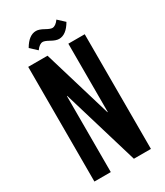

<svg xmlns="http://www.w3.org/2000/svg" viewBox="-208 -930 874 1015"><g transform="rotate(-30 229.5 -422.0)"><path d="M187 -844Q206 -844 234 -828Q259 -814 271 -814Q291 -814 311 -842L351 -805Q317 -746 273 -746Q254 -746 226 -762Q201 -776 189 -776Q169 -776 149 -748L109 -785Q143 -844 187 -844ZM402 0H298L159 -464H157V0H57V-700H175L300 -283H302V-700H402Z"/></g></svg>

Font: Bebas Kai
Style: Regular
Weight: 400
Designer: Ryoichi Tsunekawa
Foundry: Dharma Type
Version: Version 1.001;PS 001.001;hotconv 1.0.70;makeotf.lib2.5.58329